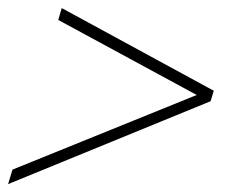

<svg xmlns="http://www.w3.org/2000/svg" viewBox="-39 -469 584 476"><path d="M461 -238.5 458 -228.5 105.5 -419.5 114 -449 491 -244 483 -218 -19 -12.5 -8 -48.5Z"/></svg>

Font: Newsreader 36pt Light
Style: Italic
Weight: 300
Italic angle: -17°
Designer: Hugues Gentile
Foundry: Production Type
Version: Version 1.003